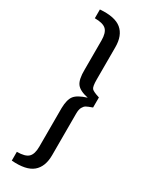

<svg xmlns="http://www.w3.org/2000/svg" viewBox="-240 -814 799 1024"><g transform="rotate(30 160.0 -301.5)"><path d="M44 -714V-768Q134 -775 175 -741Q216 -707 216 -635V-436Q216 -392 225.5 -381.5Q235 -371 274 -359V-297Q246 -287 236.5 -281.5Q227 -276 219.5 -262.5Q212 -249 212 -224V32Q212 104 171 138Q130 172 40 165V111Q91 111 110.5 92Q130 73 130 27V-210Q131 -263 149.5 -287Q168 -311 223 -328Q170 -339 151.5 -364Q133 -389 134 -450V-629Q134 -676 114.5 -695Q95 -714 44 -714Z"/></g></svg>

Font: Exo 2.0
Style: Regular
Weight: 400
Designer: Natanael Gama
Version: Version 1.001;PS 001.001;hotconv 1.0.70;makeotf.lib2.5.58329